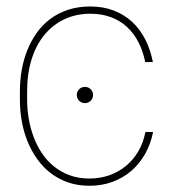

<svg xmlns="http://www.w3.org/2000/svg" viewBox="-20 -573 545 604"><path d="M42.6 -258.5V-285.5Q42.6 -319.6 48.3 -352.5Q54 -385.3 65.9 -415Q77.8 -444.6 95.7 -469.8Q113.6 -495 138.3 -513.5Q163 -532 194.4 -542.3Q225.9 -552.6 264.2 -552.6Q305 -552.6 338.1 -539.8Q371.1 -527 396 -503.9Q420.8 -480.8 437.1 -448.7Q453.5 -416.5 460.9 -377.8H436.8Q430 -411.9 415.7 -440Q401.3 -468 379.6 -488.1Q358 -508.2 329 -519Q300.1 -529.8 264.2 -529.8Q219.8 -529.8 183.2 -512.8Q146.7 -495.7 120.4 -464.1Q94.1 -432.5 79.7 -387.3Q65.3 -342 65.3 -285.5V-258.5Q65.3 -229 70.5 -199.2Q75.6 -169.4 85.9 -141.9Q96.2 -114.3 112.2 -90.6Q128.2 -66.8 150 -49.2Q171.9 -31.6 199.6 -21.5Q227.3 -11.4 261.4 -11.4Q295.1 -11.4 324.4 -21.8Q353.7 -32.3 376.8 -51.5Q399.9 -70.7 415.5 -97.7Q431.1 -124.6 437.5 -157.7H461.6Q454.2 -120 436.6 -89Q419 -57.9 393.1 -35.5Q367.2 -13.1 333.8 -0.9Q300.4 11.4 261.4 11.4Q224.4 11.4 193.9 0.7Q163.4 -9.9 139 -28.8Q114.7 -47.6 96.6 -73.2Q78.5 -98.7 66.4 -128.7Q54.3 -158.7 48.5 -191.8Q42.6 -224.8 42.6 -258.5ZM247.2 -299.7Q257.8 -299.7 265.3 -292.3Q272.7 -284.8 272.7 -274.1Q272.7 -263.5 265.3 -256Q257.8 -248.6 247.2 -248.6Q236.5 -248.6 229 -256Q221.6 -263.5 221.6 -274.1Q221.6 -284.8 229 -292.3Q236.5 -299.7 247.2 -299.7Z"/></svg>

Font: Inter P Thin
Style: Regular
Weight: 100
Designer: Rasmus Andersson
Foundry: rsms
Version: Version 3.018;git-588b23468